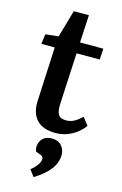

<svg xmlns="http://www.w3.org/2000/svg" viewBox="-142 -734 683 1079"><g transform="rotate(15 199.5 -194.5)"><path d="M25.9 -506.8 101.1 -515.1 147 -673.8H234.9L226.1 -513.2H361.8L357.9 -449.2H223.1L208 -147Q206.5 -107.9 218 -88.9Q229.5 -69.8 263.2 -69.8Q287.6 -69.8 308.6 -80.8Q329.6 -91.8 354 -115.2L388.2 -70.8Q359.9 -32.7 317.4 -9.3Q274.9 14.2 224.1 14.2Q149.4 14.2 113.8 -24.7Q78.1 -63.5 81.1 -132.8L96.2 -449.2H18.1ZM169.9 285.2Q290 212.4 290 125Q290 93.3 270.3 71Q250.5 48.8 214.8 48.8Q171.4 48.8 152.6 78.6Q133.8 108.4 146 143.1L174.8 153.8Q190.9 159.7 190.9 173.8Q190.9 207 141.1 247.1Z"/></g></svg>

Font: Literata Book
Style: Bold Italic
Weight: 700
Italic angle: -3°
Designer: Latin by Veronika Burian and Jose Scaglione. Greek by Irene Vlachou. Cyrillic by Vera Evstafieva
Foundry: TypeTogether
Version: Version 1.003;PS 001.003;hotconv 1.0.88;makeotf.lib2.5.64775